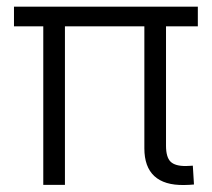

<svg xmlns="http://www.w3.org/2000/svg" viewBox="-20 -542 622 563"><path d="M520 0.5Q461.9 1.5 432.6 -25.6Q403.3 -52.7 403.3 -106.9V-504.4H466.8V-114.7Q466.8 -81.1 480.2 -67.9Q493.7 -54.7 525.9 -55.2Q532.2 -55.7 536.4 -55.7Q540.5 -55.7 545.4 -56.2L548.8 -1Q542 -0.5 535.2 0Q528.3 0.5 520 0.5ZM106.9 0V-504.4H170.4V0ZM21 -464.8V-522.5H560.1V-464.8Z"/></svg>

Font: Inter 28pt Light
Style: Regular
Weight: 300
Designer: Rasmus Andersson
Foundry: rsms
Version: Version 4.001;git-66647c0bb